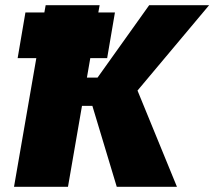

<svg xmlns="http://www.w3.org/2000/svg" viewBox="-20 -720 826 740"><path d="M430 0H662L510 -371L786 -700H555L356 -421H315L328 -496H393L423 -672H359L364 -700H156L151 -672H78L48 -496H120L34 0H242L296 -312H336Z"/></svg>

Font: Fixel Display 20240404 Black
Style: Italic
Weight: 900
Italic angle: -10°
Designer: AlfaBravo + MacPaw
Foundry: Kyrylo Tkachov, Marchela Mozhyna, Serhii Makarenko, Maria Weinstein, Zakhar Kryvoshyya
Version: Version 1.211;Glyphs 3.2 (3225)